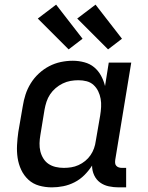

<svg xmlns="http://www.w3.org/2000/svg" viewBox="-20 -800 640 828"><path d="M204 8Q175 8 148.5 0.5Q122 -7 102.5 -25Q83 -43 71.5 -67.5Q60 -92 56 -119Q52 -146 53.5 -174.5Q55 -203 59 -231L78 -341Q82 -367 90 -392Q98 -417 112.5 -440.5Q127 -464 147.5 -483Q168 -502 192 -514.5Q216 -527 242 -532.5Q268 -538 294 -538Q319 -538 343.5 -531.5Q368 -525 386 -510Q404 -495 415.5 -474Q427 -453 433 -429L449 -530H546L477 -111Q476 -104 476.5 -97Q477 -90 481.5 -85Q486 -80 492.5 -78Q499 -76 506 -76H524V8H492Q470 8 449 3.5Q428 -1 411.5 -13Q395 -25 386 -44.5Q377 -64 377 -86Q377 -86 377 -86Q377 -86 377 -86Q363 -64 344 -45Q325 -26 301.5 -14Q278 -2 253 3Q228 8 204 8ZM255 -76Q271 -76 287 -78.5Q303 -81 318.5 -88Q334 -95 347.5 -106Q361 -117 370.5 -131Q380 -145 385.5 -160.5Q391 -176 393 -192L412 -302Q415 -320 416 -338.5Q417 -357 414 -374Q411 -391 403.5 -406.5Q396 -422 383.5 -433.5Q371 -445 354 -449.5Q337 -454 318 -454Q301 -454 284 -451Q267 -448 250.5 -440Q234 -432 220 -420Q206 -408 196 -393Q186 -378 180.5 -361Q175 -344 172 -327L154 -217Q151 -200 150.5 -182Q150 -164 154 -147.5Q158 -131 167 -116.5Q176 -102 189.5 -93Q203 -84 220 -80Q237 -76 255 -76ZM446 -587 313 -720 392 -780 506 -633ZM276 -587 143 -720 222 -780 336 -633Z"/></svg>

Font: Iosevka Curly Medium Extended
Style: Italic
Weight: 500
Width: 7
Italic angle: -9°
Monospace: yes
Designer: Belleve Invis
Foundry: Belleve Invis
Version: Version 11.1.0; ttfautohint (v1.8.3)